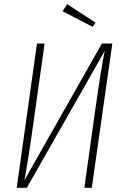

<svg xmlns="http://www.w3.org/2000/svg" viewBox="-20 -888 587 908"><path d="M297.9 -868.2 432.1 -780.8 418 -761.2 275.9 -835ZM511.2 -682.1 414.1 0H378.9L433.1 -386.2Q457 -555.7 475.1 -647L106.9 0H59.1L154.8 -682.1H190.9L136.2 -293.9Q114.7 -137.2 95.2 -35.2L461.9 -682.1Z"/></svg>

Font: Fira Sans Compressed UltraLight
Style: Italic
Weight: 200
Width: 3
Italic angle: -8°
Designer: Carrois Corporate & Edenspiekermann AG
Foundry: Carrois Corporate GbR & Edenspiekermann AG
Version: Version 4.203;PS 004.203;hotconv 1.0.88;makeotf.lib2.5.64775